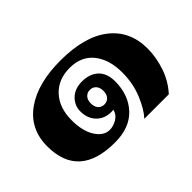

<svg xmlns="http://www.w3.org/2000/svg" viewBox="-88 -644 882 882"><g transform="rotate(-45 353.0 -203.0)"><path d="M515 -195Q515 -278 474.5 -329Q434 -380 359 -380Q284 -380 239.5 -332Q195 -284 195 -203Q195 -133 222 -90.5Q249 -48 288 -48Q311 -48 334.5 -61.5Q358 -75 365 -102Q361 -101 353 -101Q307 -101 279.5 -129.5Q252 -158 252 -204Q252 -242 280 -269Q308 -296 354 -296Q404 -296 433.5 -268.5Q463 -241 463 -189Q463 -101 411.5 -45.5Q360 10 264 10Q31 10 31 -198Q31 -310 117.5 -372Q204 -434 352 -434Q509 -434 592 -369Q675 -304 675 -190Q675 -133 655.5 -75Q636 -17 595 28H436Q465 -3 490 -63Q515 -123 515 -195ZM394 -196Q394 -218 382.5 -230.5Q371 -243 353 -243Q335 -243 323.5 -230.5Q312 -218 312 -196Q312 -173 323.5 -160.5Q335 -148 353 -148Q371 -148 382.5 -160.5Q394 -173 394 -196Z"/></g></svg>

Font: Trirong ExtraBold
Style: Regular
Weight: 800
Designer: Katatrad Team
Foundry: CadsonDemak
Version: Version 1.001